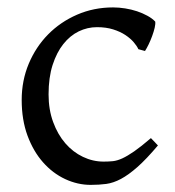

<svg xmlns="http://www.w3.org/2000/svg" viewBox="-20 -489 477 523"><path d="M410.2 -92.8Q378.4 -55.2 354.2 -33.9Q330.1 -12.7 309.6 -1.7Q289.1 9.3 269.5 12Q250 14.6 227.1 14.6Q191.4 14.6 157.5 -1.2Q123.5 -17.1 97.2 -46.9Q70.8 -76.7 54.9 -119.6Q39.1 -162.6 39.1 -216.8Q39.1 -269.5 58.3 -315.4Q77.6 -361.3 111.1 -395.3Q144.5 -429.2 189.9 -449Q235.4 -468.8 288.1 -468.8Q304.2 -468.8 321 -466.1Q337.9 -463.4 353.3 -458.3Q368.7 -453.1 381.6 -446Q394.5 -439 402.8 -430.2Q403.8 -424.3 401.4 -413.6Q398.9 -402.8 394.5 -390.9Q390.1 -378.9 384.8 -367.9Q379.4 -356.9 375 -350.1L356.9 -355Q353 -363.8 344.2 -374Q335.4 -384.3 321.5 -393.6Q307.6 -402.8 288.3 -408.9Q269 -415 244.1 -415Q218.3 -415 194.6 -403.6Q170.9 -392.1 152.6 -369.1Q134.3 -346.2 123.3 -312Q112.3 -277.8 112.3 -231.9Q112.3 -190.4 124.8 -156.5Q137.2 -122.6 158 -98.6Q178.7 -74.7 205.8 -61.8Q232.9 -48.8 262.2 -48.8Q275.9 -48.8 287.6 -50Q299.3 -51.3 313.2 -57.6Q327.1 -64 345.5 -76.7Q363.8 -89.4 391.1 -112.8Z"/></svg>

Font: Gentium Plus Cyr
Style: Regular
Weight: 400
Designer: J. Victor Gaultney, Annie Olsen, Iska Routamaa, Becca Hirsbrunner
Foundry: SIL International
Version: Version 5.000